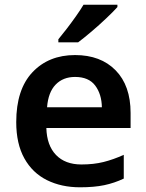

<svg xmlns="http://www.w3.org/2000/svg" viewBox="-20 -786 621 816"><path d="M299 -552Q408 -552 471.5 -487Q535 -422 535 -306V-242H177Q179 -168 218 -127.5Q257 -87 326 -87Q378 -87 420 -97.5Q462 -108 506 -128V-27Q466 -8 423 1Q380 10 320 10Q241 10 179.5 -20.5Q118 -51 83.5 -113Q49 -175 49 -267Q49 -406 118 -479Q187 -552 299 -552ZM299 -459Q248 -459 216.5 -426.5Q185 -394 180 -330H413Q412 -386 384.5 -422.5Q357 -459 299 -459ZM479 -756Q463 -738 432.5 -709Q402 -680 369 -652Q336 -624 312 -606H228V-619Q243 -637 263 -663Q283 -689 302.5 -716.5Q322 -744 335 -766H479Z"/></svg>

Font: Noto Sans Ethiopic SemiBold
Style: Regular
Weight: 600
Designer: Monotype Design Team
Foundry: Monotype Imaging Inc.
Version: Version 2.102; ttfautohint (v1.8.4.7-5d5b)